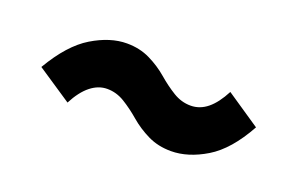

<svg xmlns="http://www.w3.org/2000/svg" viewBox="-40 -527 594 392"><g transform="rotate(20 257.0 -331.0)"><path d="M344 -243Q316 -243 293.5 -254Q271 -265 253 -280.5Q235 -296 217 -307Q199 -318 179 -318Q160 -318 143 -304.5Q126 -291 112 -264L37 -314Q71 -372 110 -395.5Q149 -419 185 -419Q213 -419 235.5 -408Q258 -397 276 -381.5Q294 -366 312 -355Q330 -344 350 -344Q370 -344 386.5 -357.5Q403 -371 417 -398L491 -348Q459 -290 420 -266.5Q381 -243 344 -243Z"/></g></svg>

Font: Source Sans 3 ExtraBold
Style: Italic
Weight: 800
Italic angle: -11°
Version: Version 3.052;hotconv 1.1.0;makeotfexe 2.6.0